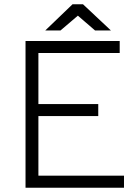

<svg xmlns="http://www.w3.org/2000/svg" viewBox="-20 -875 639 895"><path d="M99 -684H538V-628H159V-390H438V-334H159V-56H558V0H99ZM318 -855H367L497 -733H423L343 -802L262 -733H191Z"/></svg>

Font: Bellota Text
Style: Regular
Weight: 400
Designer: Kemie Guaida
Foundry: Kemie Guaida
Version: Version 4.001